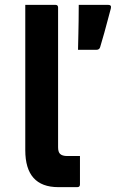

<svg xmlns="http://www.w3.org/2000/svg" viewBox="-20 -770 490 790"><path d="M309 -11Q309 0 298 0H220Q84 0 84 -152V-750H208Q219 -750 219 -739V-164Q219 -145 227 -137Q236 -128 257 -128H309ZM376 -565H301Q302 -604 302.5 -630.5Q303 -657 303.5 -684Q304 -711 304 -750H425Q440 -750 436 -735Q427 -701 421 -679Q415 -657 409 -634.5Q403 -612 392 -576Q389 -565 376 -565Z"/></svg>

Font: Recursive Sn Lnr St
Style: Bold
Weight: 700
Version: Version 1.079;hotconv 1.0.112;makeotfexe 2.5.65598; ttfautoh